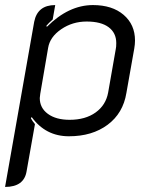

<svg xmlns="http://www.w3.org/2000/svg" viewBox="-29 -529 599 758"><path d="M106 -443Q119 -509 189 -509L179 -452Q162 -437 154 -427L156 -423Q242 -509 338 -509Q414 -509 459 -470.5Q504 -432 504 -369Q504 -354 501 -337L470 -162Q457 -82 396 -36.5Q335 9 243 9Q151 9 96 -67L93 -62Q100 -49 109 -39L76 147Q66 209 -9 209ZM398 -164 428 -335Q430 -343 430 -359Q430 -399 400 -421.5Q370 -444 313 -444Q257 -444 212.5 -413.5Q168 -383 161 -340L130 -159Q128 -147 128 -142Q128 -103 160 -79.5Q192 -56 246 -56Q308 -56 348.5 -85Q389 -114 398 -164Z"/></svg>

Font: K2D Light
Style: Italic
Weight: 300
Italic angle: -10°
Designer: Katatrad Aksorn Co.,Ltd.
Foundry: Cadson Demak Co.,Ltd.
Version: Version 1.000; ttfautohint (v1.6)